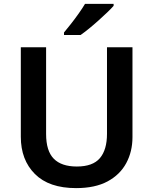

<svg xmlns="http://www.w3.org/2000/svg" viewBox="-20 -957 788 987"><path d="M661 -252Q661 -178 629 -118.5Q597 -59 533 -24.5Q469 10 371 10Q232 10 159.5 -62.5Q87 -135 87 -254V-714H217V-268Q217 -181 256.5 -141Q296 -101 375 -101Q457 -101 493.5 -144Q530 -187 530 -269V-714H661ZM564 -927Q552 -913 531 -893Q510 -873 485.5 -851Q461 -829 437 -809.5Q413 -790 394 -777H309V-790Q325 -809 345 -834.5Q365 -860 384.5 -887.5Q404 -915 417 -937H564Z"/></svg>

Font: Noto Sans NKo Unjoined SemiBold
Style: Regular
Weight: 600
Designer: Monotype Design Team
Foundry: Monotype Imaging Inc.
Version: Version 2.004